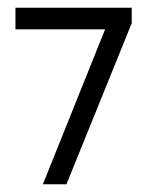

<svg xmlns="http://www.w3.org/2000/svg" viewBox="-20 -477 381 497"><path d="M152 0H91L252 -401H20V-457H321V-417Z"/></svg>

Font: Cambay Devanagari
Style: Regular
Weight: 400
Designer: Pooja Saxena
Foundry: Pooja Saxena
Version: Version 1.180;PS 001.180;hotconv 1.0.70;makeotf.lib2.5.58329